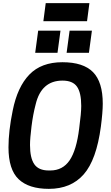

<svg xmlns="http://www.w3.org/2000/svg" viewBox="-20 -1189 705 1222"><path d="M549 -1054ZM534 -1054H256L271 -1169H549ZM565 -853ZM346 -853H204L223 -994H365ZM546 -853H404L423 -994H565ZM291 13Q163 13 98.5 -48.5Q34 -110 34 -251Q34 -355 61 -486Q91 -636 167 -714.5Q243 -793 377 -793Q510 -793 572 -730Q634 -667 634 -529Q634 -475 622 -383Q594 -172 513 -79.5Q432 13 291 13ZM300 -104Q379 -104 423 -168.5Q467 -233 484 -372Q497 -469 497 -515Q497 -599 470 -637.5Q443 -676 378 -676Q243 -676 207 -525Q190 -461 180.5 -384Q171 -307 171 -266Q171 -183 198.5 -143.5Q226 -104 290 -104Z"/></svg>

Font: Tanohe Sans SemiBold
Style: Italic
Weight: 600
Designer: Village Type and Design LLC & Cristiano Sobral
Foundry: Cooper Hewitt Smithsonian Design Museum
Version: Version 1.00;September 29, 2021;FontCreator 13.0.0.2655 64-b